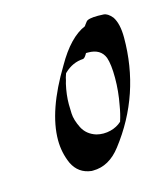

<svg xmlns="http://www.w3.org/2000/svg" viewBox="-68 -594 430 490"><g transform="rotate(-15 146.5 -349.0)"><path d="M119.6 -159.2H115.7Q81.5 -163.1 66.4 -194.3Q53.2 -224.1 53.2 -257.3Q53.2 -334.5 116.2 -438.5Q152.8 -502.9 194.8 -520.5Q195.3 -521.5 195.8 -522.2Q196.3 -522.9 196.8 -523.7Q197.3 -524.4 202.4 -531Q207.5 -537.6 233.9 -537.6Q237.8 -537.6 248.5 -537.1Q259.3 -536.6 271 -522.5Q283.7 -503.4 283.7 -466.8Q283.7 -316.9 193.4 -200.2Q162.1 -159.2 119.6 -159.2ZM169.9 -243.7Q179.7 -243.7 189 -246.1Q206.1 -250.5 218.3 -261.7Q224.6 -280.8 228 -302.2Q234.9 -337.9 234.9 -373.5Q234.9 -409.2 228.5 -427.7Q218.3 -453.6 185.1 -453.6H179.7L177.7 -450.2Q172.9 -441.9 168.5 -440.9Q140.6 -439.5 118.7 -418.5Q118.2 -418 117.9 -417.5Q117.7 -417 117.2 -417L113.8 -406.7Q112.3 -398.9 109.9 -391.6Q103.5 -363.8 103.5 -338.4Q103.5 -331.1 104.2 -314Q105 -296.9 115.7 -275.4Q126.5 -253.9 151.4 -246.1Q160.6 -243.7 169.9 -243.7Z"/></g></svg>

Font: Terrible Cursive
Style: Regular
Weight: 400
Designer: GGBotNet
Foundry: GGBotNet
Version: 1.00